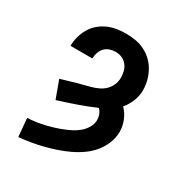

<svg xmlns="http://www.w3.org/2000/svg" viewBox="-175 -655 950 1005"><g transform="rotate(30 300.0 -152.5)"><path d="M79 223 69 113Q94 112 118.5 108.5Q143 105 167 99.5Q191 94 214.5 87Q238 80 261 71Q284 62 306 51Q328 40 347 24Q366 8 379 -14Q392 -36 392 -60Q392 -77 386 -92.5Q380 -108 368 -120Q315 -97 260.5 -78Q206 -59 151 -42L112 -148Q133 -154 154 -160.5Q175 -167 196 -173Q217 -179 238 -184Q259 -189 280 -195Q301 -201 321 -210.5Q341 -220 356.5 -235.5Q372 -251 380.5 -271.5Q389 -292 389 -314Q389 -334 384 -353Q379 -372 366.5 -387.5Q354 -403 336 -410.5Q318 -418 298 -418Q280 -418 262.5 -412Q245 -406 233 -393Q221 -380 215 -362.5Q209 -345 209 -327H77Q77 -355 84.5 -382.5Q92 -410 106 -434.5Q120 -459 141.5 -477.5Q163 -496 188.5 -507.5Q214 -519 242 -523.5Q270 -528 298 -528Q327 -528 356 -523Q385 -518 411 -505Q437 -492 458 -472Q479 -452 493 -426.5Q507 -401 514.5 -372.5Q522 -344 522 -315Q522 -281 509 -248.5Q496 -216 474 -190Q498 -166 511.5 -133Q525 -100 525 -66Q525 -30 511 4.5Q497 39 474 66.5Q451 94 421 115Q391 136 358 151.5Q325 167 291 178.5Q257 190 222 199Q187 208 151 214Q115 220 79 223Z"/></g></svg>

Font: Iosevka SS04 XBd Ex
Style: Regular
Weight: 800
Width: 7
Monospace: yes
Designer: Belleve Invis
Foundry: Belleve Invis
Version: Version 19.0.0; ttfautohint (v1.8.4)